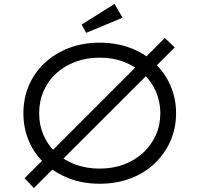

<svg xmlns="http://www.w3.org/2000/svg" viewBox="-20 -924 1013 976"><path d="M152 32 105 -18 818 -731 868 -683ZM487 10Q401 10 330.5 -17.5Q260 -45 207.5 -93Q155 -141 127 -206.5Q99 -272 99 -348Q99 -425 127 -490Q155 -555 207.5 -604Q260 -653 330.5 -680Q401 -707 487 -707Q571 -707 642 -680.5Q713 -654 765 -605Q817 -556 846 -490.5Q875 -425 875 -348Q875 -272 846 -206.5Q817 -141 765 -92Q713 -43 642 -16.5Q571 10 487 10ZM486 -67Q554 -67 610 -88Q666 -109 707.5 -147.5Q749 -186 772 -237Q795 -288 795 -348Q795 -408 772 -460Q749 -512 707.5 -550Q666 -588 610 -609.5Q554 -631 486 -631Q419 -631 362.5 -609.5Q306 -588 265 -550.5Q224 -513 201.5 -461Q179 -409 179 -348Q179 -288 201.5 -236.5Q224 -185 265 -147Q306 -109 362.5 -88Q419 -67 486 -67ZM418 -757 395 -799 562 -904 603 -834Z"/></svg>

Font: Lexend Giga Light
Style: Regular
Weight: 300
Version: Version 1.007